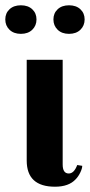

<svg xmlns="http://www.w3.org/2000/svg" viewBox="-41 -696 340 726"><path d="M219 -40Q239 -40 251 -72L270 -69Q270 -59 262.5 -43.5Q255 -28 245 -18Q219 10 167 10Q60 10 60 -89V-470H196V-74Q196 -40 219 -40ZM220 -676Q247 -676 263 -661Q279 -646 279 -622.5Q279 -599 263 -583.5Q247 -568 220 -568Q193 -568 177 -583.5Q161 -599 161 -622.5Q161 -646 177 -661Q193 -676 220 -676ZM38 -676Q65 -676 81 -661Q97 -646 97 -622.5Q97 -599 81 -583.5Q65 -568 38 -568Q11 -568 -5 -583.5Q-21 -599 -21 -622.5Q-21 -646 -5 -661Q11 -676 38 -676Z"/></svg>

Font: Trochut
Style: Bold
Weight: 700
Designer: Andreu Balius
Foundry: Andreu Balius
Version: Version 1.001